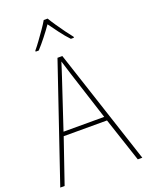

<svg xmlns="http://www.w3.org/2000/svg" viewBox="-173 -1033 853 1117"><g transform="rotate(-20 254.0 -474.5)"><path d="M480 0 389 -274H121L27 0H0L243 -715H273L508 0ZM284 -600Q278 -620 271.5 -640.5Q265 -661 257 -687Q250 -664 243 -643Q236 -622 229 -600L129 -299H381ZM267 -949Q280 -927 299.5 -898.5Q319 -870 339 -842.5Q359 -815 373 -798V-792H354Q328 -819 302 -854Q276 -889 255 -918Q235 -889 207.5 -854Q180 -819 155 -792H136V-798Q152 -817 172 -844.5Q192 -872 211.5 -900Q231 -928 243 -949Z"/></g></svg>

Font: Noto Sans Bengali SemiCondensed Thin
Style: Regular
Weight: 100
Width: 4
Designer: Joana Ranito - Universal Thirst; Jelle Bosma - Monotype Design Team
Foundry: Universal Thirst ehf.
Version: Version 3.000; ttfautohint (v1.8.4.7-5d5b)